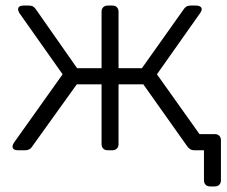

<svg xmlns="http://www.w3.org/2000/svg" viewBox="-20 -540 814 690"><path d="M735 130Q725 130 719 124Q713 118 713 108V0H692L642 -58H752Q762 -58 768 -52Q774 -46 774 -36V108Q774 118 768 124Q762 130 752 130ZM44 0Q35 0 30 -3.5Q25 -7 25 -14Q25 -19 30 -27L205 -273L49 -494Q47 -498 46 -501Q45 -504 45 -506Q45 -513 50 -516.5Q55 -520 64 -520H84Q93 -520 99 -516.5Q105 -513 110 -505L257 -295H345V-498Q345 -508 351 -514Q357 -520 367 -520H384Q394 -520 400 -514Q406 -508 406 -498V-295H490L639 -505Q644 -513 650 -516.5Q656 -520 665 -520H685Q694 -520 699.5 -516.5Q705 -513 705 -506Q705 -504 703.5 -501Q702 -498 700 -494L544 -273L719 -27Q724 -21 724 -14Q724 -7 719 -3.5Q714 0 705 0H679Q670 0 664 -3.5Q658 -7 653 -14L495 -237H406V-22Q406 -12 400 -6Q394 0 384 0H367Q357 0 351 -6Q345 -12 345 -22V-237H256L96 -14Q92 -7 85.5 -3.5Q79 0 70 0Z"/></svg>

Font: Rubik Light
Style: Regular
Weight: 300
Designer: Hubert and Fischer
Foundry: Hubert and Fischer
Version: Version 2.300;gftools[0.9.30]